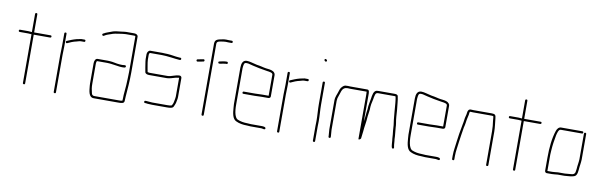

<svg xmlns="http://www.w3.org/2000/svg" viewBox="-48 -1107 5023 1607"><g transform="rotate(10 2463.5 -303.0)"><path d="M160 -422V-8C160 -2 164 1 170 1C176 1 179 -2 179 -8V-422H318C325 -422 328 -426 328 -432C328 -438 325 -441 318 -441H179V-594C179 -601 176 -604 170 -604C164 -604 160 -601 160 -594V-441H156C147 -442 139 -443 131 -443H60C53 -443 50 -440 50 -434C50 -428 53 -424 60 -424H131C140 -424 151 -422 160 -422Z M468 -401C488 -411 517 -423 542 -428C554 -431 566 -436 578 -436H605C611 -436 614 -440 614 -446C614 -452 611 -455 605 -455H577C565 -453 550 -449 538 -447C511 -440 482 -428 459 -418C448 -413 456 -394 468 -401ZM427 -294V21C427 27 431 30 437 30C443 30 446 27 446 21V-294C446 -319 448 -351 448 -374V-476C448 -483 445 -486 439 -486C433 -486 429 -483 429 -476V-374C429 -350 427 -320 427 -294Z M714 -274V-101C714 -94 714 -88 715 -82C719 -41 721 15 766 15H976C999 15 1025 15 1025 -8C1026 -15 1026 -22 1026 -27C1026 -33 1026 -40 1027 -47C1032 -110 1038 -182 1038 -252V-556C1038 -570 1023 -579 1007 -579H937C923 -579 913 -576 901 -575C869 -572 834 -569 809 -557C790 -549 772 -545 756 -535C749 -532 739 -528 745 -518C751 -508 760 -515 766 -519C780 -528 799 -533 816 -539C835 -547 861 -551 884 -554C902 -556 919 -560 937 -560H1007C1011 -560 1019 -559 1019 -556V-252C1019 -218 1016 -175 1015 -142C1013 -98 1007 -69 1007 -27C1007 -22 1007 -16 1006 -9V-7H1005C994 -4 989 -4 976 -4H766C752 -4 745 -14 743 -27C737 -50 733 -73 733 -101V-274C733 -280 735 -296 741 -296H827C833 -296 839 -296 845 -295L864 -293C871 -292 878 -291 886 -290C909 -288 929 -282 952 -282C966 -282 986 -280 985 -294C984 -308 965 -301 952 -301C924 -301 893 -306 867 -312L847 -314C840 -315 834 -315 827 -315H741C723 -315 714 -294 714 -274Z M1384 -448C1353 -453 1320 -458 1287 -458C1280 -459 1274 -459 1267 -459H1163C1149 -459 1137 -441 1137 -425V-383C1137 -371 1140 -359 1141 -349C1144 -324 1149 -302 1153 -277C1155 -262 1172 -257 1189 -257H1340C1347 -257 1352 -258 1357 -259C1369 -262 1376 -262 1389 -267C1406 -273 1421 -276 1440 -278V-118C1440 -112 1439 -106 1438 -101C1434 -85 1434 -70 1428 -56L1421 -42C1417 -35 1391 -35 1381 -35H1255C1237 -35 1218 -39 1203 -39H1197C1190 -39 1187 -36 1187 -30C1187 -24 1190 -20 1196 -20H1203C1206 -20 1211 -19 1216 -18C1227 -17 1243 -16 1255 -16H1381C1404 -16 1432 -17 1438 -34C1442 -44 1448 -54 1451 -66C1453 -84 1459 -97 1459 -118V-278C1459 -289 1452 -297 1441 -297C1403 -297 1376 -276 1340 -276H1189C1183 -276 1176 -279 1172 -279V-280C1169 -298 1164 -319 1162 -335C1160 -351 1156 -366 1156 -383V-425C1156 -426 1160 -440 1163 -440H1266C1273 -440 1280 -440 1287 -439C1293 -439 1299 -439 1305 -438C1331 -435 1358 -433 1383 -429C1392 -429 1406 -426 1414 -426H1421C1427 -426 1430 -430 1430 -436C1430 -442 1427 -445 1421 -445H1414C1407 -445 1392 -448 1384 -448Z M1568 -438C1583 -440 1604 -445 1617 -447C1629 -450 1626 -469 1613 -466C1600 -464 1581 -459 1567 -457C1554 -456 1556 -437 1568 -438ZM1752 -453 1762 -454C1771 -456 1793 -461 1803 -461H1810C1817 -461 1820 -464 1820 -470C1820 -476 1817 -480 1810 -480H1803C1788 -480 1763 -474 1749 -471C1735 -470 1740 -450 1752 -453ZM1688 1C1694 1 1697 -2 1697 -9V-611C1697 -633 1716 -635 1736 -638C1751 -640 1756 -642 1773 -642C1782 -641 1789 -641 1795 -641H1821C1827 -641 1830 -644 1830 -650C1830 -656 1827 -660 1821 -660H1795C1789 -660 1782 -660 1773 -661C1765 -661 1758 -661 1753 -660C1718 -651 1678 -654 1678 -611V-9C1678 -2 1682 1 1688 1Z M2069 -2C2037 -2 2007 -8 1984 -18C1970 -25 1965 -39 1959 -54C1951 -79 1949 -110 1949 -142V-449C1949 -454 1950 -460 1951 -468C1954 -485 1955 -497 1974 -497C1980 -497 1985 -497 1989 -496L2009 -491C2016 -490 2024 -488 2033 -485C2068 -477 2103 -469 2140 -464L2158 -461C2173 -459 2204 -456 2204 -439V-260H2150C2137 -260 2102 -258 2088 -258H1993C1987 -258 1984 -254 1984 -248C1984 -242 1987 -239 1993 -239H2088C2102 -239 2137 -241 2150 -241H2204C2214 -241 2223 -247 2223 -257V-440C2223 -447 2220 -453 2215 -459C2204 -473 2181 -478 2160 -480L2143 -482C2131 -485 2120 -485 2109 -489C2099 -491 2098 -492 2086 -494C2078 -496 2070 -497 2062 -498C2047 -501 2028 -507 2013 -510C1997 -513 1991 -516 1974 -516C1939 -516 1930 -484 1930 -449V-142C1930 -131 1931 -120 1932 -111C1935 -65 1941 -15 1976 -1C2000 11 2034 17 2069 17C2080 17 2088 19 2099 19H2191C2203 19 2222 30 2225 16C2228 2 2205 0 2191 0H2099C2088 0 2080 -2 2069 -2Z M2366 -401C2386 -411 2415 -423 2440 -428C2452 -431 2464 -436 2476 -436H2503C2509 -436 2512 -440 2512 -446C2512 -452 2509 -455 2503 -455H2475C2463 -453 2448 -449 2436 -447C2409 -440 2380 -428 2357 -418C2346 -413 2354 -394 2366 -401ZM2325 -294V21C2325 27 2329 30 2335 30C2341 30 2344 27 2344 21V-294C2344 -319 2346 -351 2346 -374V-476C2346 -483 2343 -486 2337 -486C2331 -486 2327 -483 2327 -476V-374C2327 -350 2325 -320 2325 -294Z M2635 -122C2634 -107 2634 -93 2634 -79V45C2634 52 2638 55 2644 55C2650 55 2653 52 2653 45V-79C2653 -92 2653 -107 2654 -122C2654 -171 2649 -216 2649 -265V-448C2649 -454 2646 -457 2640 -457C2634 -457 2630 -454 2630 -448V-265C2630 -217 2635 -170 2635 -122ZM2615 -630C2619 -626 2626 -620 2632 -627C2638 -634 2632 -639 2628 -643C2619 -652 2606 -639 2615 -630Z M2772 -71V-317C2772 -331 2776 -348 2781 -359C2796 -394 2794 -437 2844 -437C2852 -436 2859 -436 2865 -436H3006V-434C3007 -428 3007 -420 3007 -410V-36C3007 -31 3010 -29 3016 -32C3023 -35 3027 -39 3028 -43C3029 -64 3034 -80 3035 -100C3038 -146 3048 -185 3050 -232C3051 -252 3057 -272 3058 -292C3058 -327 3064 -355 3071 -383L3074 -401C3080 -422 3078 -440 3104 -440H3249C3254 -440 3258 -392 3259 -384C3262 -337 3267 -291 3271 -244C3272 -228 3278 -202 3278 -184L3280 -154C3282 -130 3286 -109 3286 -85C3287 -73 3289 -66 3289 -54C3290 -49 3290 -44 3290 -41C3290 -36 3291 -30 3292 -23L3295 -12C3298 0 3316 -4 3313 -16L3311 -27C3310 -33 3309 -38 3309 -41C3309 -45 3309 -50 3308 -55C3308 -65 3306 -75 3305 -85C3305 -118 3299 -151 3297 -185C3297 -195 3296 -206 3294 -218C3287 -253 3286 -291 3283 -331C3278 -369 3277 -409 3269 -443C3266 -458 3252 -459 3235 -459H3104C3099 -459 3093 -459 3087 -458C3061 -452 3056 -414 3052 -386C3048 -356 3039 -328 3039 -293C3038 -284 3037 -274 3035 -265C3032 -241 3031 -211 3026 -188V-410C3026 -432 3027 -455 3008 -455H2865C2860 -455 2853 -455 2844 -456C2835 -456 2828 -456 2821 -455C2807 -452 2796 -440 2788 -430C2782 -421 2778 -410 2775 -399C2768 -373 2753 -350 2753 -317V-72C2753 -52 2757 -35 2757 -18V-11C2757 -4 2761 -1 2767 -1C2773 -1 2776 -4 2776 -11V-18C2776 -36 2772 -52 2772 -71Z M3552 -2C3520 -2 3490 -8 3467 -18C3453 -25 3448 -39 3442 -54C3434 -79 3432 -110 3432 -142V-449C3432 -454 3433 -460 3434 -468C3437 -485 3438 -497 3457 -497C3463 -497 3468 -497 3472 -496L3492 -491C3499 -490 3507 -488 3516 -485C3551 -477 3586 -469 3623 -464L3641 -461C3656 -459 3687 -456 3687 -439V-260H3633C3620 -260 3585 -258 3571 -258H3476C3470 -258 3467 -254 3467 -248C3467 -242 3470 -239 3476 -239H3571C3585 -239 3620 -241 3633 -241H3687C3697 -241 3706 -247 3706 -257V-440C3706 -447 3703 -453 3698 -459C3687 -473 3664 -478 3643 -480L3626 -482C3614 -485 3603 -485 3592 -489C3582 -491 3581 -492 3569 -494C3561 -496 3553 -497 3545 -498C3530 -501 3511 -507 3496 -510C3480 -513 3474 -516 3457 -516C3422 -516 3413 -484 3413 -449V-142C3413 -131 3414 -120 3415 -111C3418 -65 3424 -15 3459 -1C3483 11 3517 17 3552 17C3563 17 3571 19 3582 19H3674C3686 19 3705 30 3708 16C3711 2 3688 0 3674 0H3582C3571 0 3563 -2 3552 -2Z M3891 -421C3898 -420 3906 -420 3913 -420H4070C4075 -420 4079 -420 4083 -419C4087 -419 4087 -408 4088 -402C4088 -395 4089 -387 4090 -378C4094 -351 4097 -323 4097 -292V-8C4097 -1 4100 2 4106 2C4112 2 4116 -1 4116 -8V-292C4116 -330 4109 -369 4106 -404C4104 -431 4097 -439 4070 -439H3913C3906 -439 3899 -439 3892 -440C3874 -441 3866 -427 3864 -410C3864 -406 3863 -401 3862 -395C3856 -374 3851 -351 3849 -327C3847 -311 3843 -301 3841 -284C3833 -242 3826 -203 3821 -159C3817 -118 3808 -79 3808 -34V-7C3808 0 3812 3 3818 3C3824 3 3827 0 3827 -7V-34C3827 -79 3836 -115 3840 -157C3845 -200 3853 -239 3859 -281C3863 -298 3866 -308 3868 -325C3868 -336 3873 -350 3874 -361C3876 -376 3883 -393 3883 -408C3884 -414 3884 -421 3891 -421Z M4325 -422V-8C4325 -2 4329 1 4335 1C4341 1 4344 -2 4344 -8V-422H4483C4490 -422 4493 -426 4493 -432C4493 -438 4490 -441 4483 -441H4344V-594C4344 -601 4341 -604 4335 -604C4329 -604 4325 -601 4325 -594V-441H4321C4312 -442 4304 -443 4296 -443H4225C4218 -443 4215 -440 4215 -434C4215 -428 4218 -424 4225 -424H4296C4305 -424 4316 -422 4325 -422Z M4608 -26H4652C4667 -26 4686 -29 4701 -30H4758C4775 -30 4791 -34 4807 -34C4816 -34 4831 -39 4839 -41C4867 -49 4867 -92 4870 -125L4873 -147C4875 -164 4876 -168 4877 -188V-405C4877 -412 4874 -415 4868 -415C4862 -415 4858 -412 4858 -405V-188C4857 -168 4856 -167 4854 -149L4851 -127C4850 -111 4849 -98 4846 -83C4844 -61 4829 -53 4806 -53C4790 -53 4774 -49 4758 -49H4700C4687 -48 4666 -45 4652 -45H4611V-184C4612 -195 4612 -206 4613 -218C4616 -268 4623 -310 4631 -352C4635 -367 4642 -404 4661 -404H4841C4848 -404 4851 -408 4851 -414C4851 -420 4848 -423 4841 -423H4661C4641 -423 4628 -405 4622 -387C4600 -322 4592 -241 4592 -154V-43C4592 -35 4599 -26 4608 -26Z"/></g></svg>

Font: Electronic
Style: ExThn
Weight: 100
Version: Version 1.011